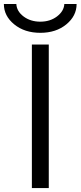

<svg xmlns="http://www.w3.org/2000/svg" viewBox="-47 -957 410 977"><path d="M-27.3 -936.5H36.1Q38.1 -899.4 73.2 -873Q108.4 -846.7 158.2 -846.7Q208 -846.7 243.2 -873.5Q278.3 -900.4 280.3 -936.5H342.8Q342.8 -876 290.5 -833Q238.3 -790 158.2 -790Q78.1 -790 25.4 -833Q-27.3 -876 -27.3 -936.5ZM115.2 0V-730.5H201.2V0Z"/></svg>

Font: Gen Shin Gothic Normal
Style: Regular
Weight: 300
Designer: [Source Han Sans]
Ryoko NISHIZUKA  (kana & ideographs); Paul D. Hunt (Latin, Greek & Cyrillic); Wenlong ZHANG  (bopomofo
Version: Version 1.002.20150607